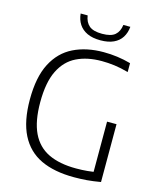

<svg xmlns="http://www.w3.org/2000/svg" viewBox="-135 -1027 932 1127"><g transform="rotate(15 331.5 -464.0)"><path d="M424 5.5Q303 5.5 221.2 -33.2Q139.5 -72 97.5 -154.8Q55.5 -237.5 55.5 -369Q55.5 -505 98.8 -588.5Q142 -672 220.2 -710.5Q298.5 -749 403 -749Q445.5 -749 486.2 -743.5Q527 -738 568.5 -726.5V-672.5Q522 -685.5 482.8 -690.5Q443.5 -695.5 405.5 -695.5Q318 -695.5 253.8 -664.2Q189.5 -633 154 -561.5Q118.5 -490 118.5 -369Q118.5 -254 152.2 -183.2Q186 -112.5 253.5 -80Q321 -47.5 421.5 -47.5Q458.5 -47.5 490 -50.5Q521.5 -53.5 549.5 -59L527 -32.5V-360H584.5V-8.5Q538 -0.5 500.8 2.5Q463.5 5.5 424 5.5ZM365 -811Q317 -811 284.5 -826.2Q252 -841.5 234.2 -868.8Q216.5 -896 213 -933H255.5Q261.5 -892.5 286.2 -871.5Q311 -850.5 365 -850.5Q419 -850.5 443.2 -871.5Q467.5 -892.5 472.5 -933H515Q511.5 -895.5 494.2 -868.2Q477 -841 444.8 -826Q412.5 -811 365 -811Z"/></g></svg>

Font: Encode Sans SC Condensed Thin Light
Style: Regular
Weight: 300
Version: Version 3.002